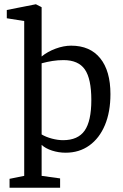

<svg xmlns="http://www.w3.org/2000/svg" viewBox="-20 -719 580 904"><path d="M25 165V123L94 109V-620L12 -633V-672L149 -699L176 -685V-453Q204 -476 242 -490Q280 -504 315 -504Q404 -504 452 -444.5Q500 -385 500 -276Q500 -192 474 -130Q448 -68 400.5 -34Q353 0 289 0Q256 0 225 -10Q194 -20 176 -37V-31V-22V109L263 121V165ZM277 -59Q347 -59 378.5 -104Q410 -149 410 -248Q410 -348 379.5 -392Q349 -436 279 -436Q252 -436 227 -432Q202 -428 176 -421V-86Q196 -74 224 -66.5Q252 -59 277 -59Z"/></svg>

Font: Faustina VF Beta
Style: Regular
Weight: 400
Designer: Alfonso Garcia
Foundry: Omnibus-Type
Version: Version 1.006